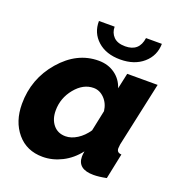

<svg xmlns="http://www.w3.org/2000/svg" viewBox="-132 -833 897 955"><g transform="rotate(20 317.0 -355.5)"><path d="M230 -721H313Q313 -689 333.5 -668Q354 -647 395 -647Q469 -647 479 -721H563Q562 -658 515.5 -617.5Q469 -577 394 -577Q319 -577 274 -617.5Q229 -658 230 -721ZM11 -203Q11 -336 97 -435.5Q183 -535 297 -535Q347 -535 383.5 -509Q420 -483 434 -439L452 -522H613L539 -180Q537 -162 537 -159Q537 -136 562 -135L534 0Q494 8 466 8Q381 8 381 -59Q381 -69 384 -87Q348 -40 298.5 -15Q249 10 197 10Q112 10 61.5 -50Q11 -110 11 -203ZM384 -198 407 -308Q402 -348 377 -373.5Q352 -399 320 -399Q265 -399 222.5 -347Q180 -295 180 -229Q180 -183 204 -154Q228 -125 269 -125Q299 -125 330 -144.5Q361 -164 384 -198Z"/></g></svg>

Font: Raleway-v4020 ExtraBold
Style: Italic
Weight: 800
Italic angle: -12°
Designer: Matt McInerney, Pablo Impallari, Rodrigo Fuenzalida
Foundry: Matt McInerney, Pablo Impallari, Rodrigo Fuenzalida
Version: Version 4.020;PS 004.020;hotconv 1.0.88;makeotf.lib2.5.64775